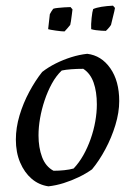

<svg xmlns="http://www.w3.org/2000/svg" viewBox="-20 -652 476 678"><path d="M151 6Q117 1 91.5 -21Q66 -43 51 -78.5Q36 -114 36 -159Q36 -201 49 -244.5Q62 -288 83.5 -328Q105 -368 129 -398Q151 -415 177 -428Q203 -441 231.5 -450Q260 -459 288 -462Q338 -456 369.5 -411Q401 -366 401 -295Q401 -255 387.5 -210.5Q374 -166 352 -125Q330 -84 305 -54Q284 -39 258 -26.5Q232 -14 205 -5.5Q178 3 151 6ZM169 -49Q188 -49 207 -51Q226 -53 240 -57Q259 -77 274 -103.5Q289 -130 300 -161Q311 -192 316.5 -223.5Q322 -255 322 -283Q322 -328 310.5 -360.5Q299 -393 274 -409Q252 -409 232 -407.5Q212 -406 198 -403Q178 -384 163 -356.5Q148 -329 137.5 -297.5Q127 -266 121.5 -234.5Q116 -203 116 -174Q116 -131 128.5 -97.5Q141 -64 169 -49ZM150 -549 156 -602Q158 -606 162 -612.5Q166 -619 168 -621Q173 -623 183.5 -624Q194 -625 206.5 -626Q219 -627 229 -627L236 -619Q235 -611 233.5 -599Q232 -587 230.5 -577Q229 -567 228 -564Q225 -560 217.5 -551.5Q210 -543 208 -541Q198 -541 177 -544Q156 -547 150 -549ZM302 -549Q301 -565 303.5 -588.5Q306 -612 309 -620Q320 -625 338.5 -628Q357 -631 379 -632L386 -624Q384 -612 380.5 -599Q377 -586 375 -576.5Q373 -567 372 -564Q370 -561 367 -557Q364 -553 360.5 -549.5Q357 -546 354 -543Q349 -543 339 -543.5Q329 -544 318.5 -545.5Q308 -547 302 -549Z"/></svg>

Font: Labrada
Style: Italic
Weight: 400
Italic angle: -7°
Designer: Mercedes Jáuregui
Foundry: Omnibus-Type Team
Version: Version 1.000